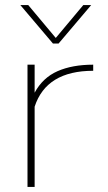

<svg xmlns="http://www.w3.org/2000/svg" viewBox="-20 -734 426 754"><path d="M60 -714H91L199 -585L307 -714H338L210 -563H188ZM116 -315V0H88V-480H116V-370Q148 -429 206 -454.5Q264 -480 346 -480V-456Q162 -456 116 -315Z"/></svg>

Font: Prompt Thin
Style: Regular
Weight: 100
Designer: Katatrad Team
Foundry: CadsonDemak
Version: Version 1.030